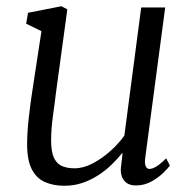

<svg xmlns="http://www.w3.org/2000/svg" viewBox="-20 -586 617 616"><path d="M187 10Q151 10 124 -2Q97 -14 82 -43Q67 -72 67 -123Q67 -140.5 68.2 -161.2Q69.5 -182 72 -205Q74.5 -228 77.5 -251.2Q80.5 -274.5 84 -296L113 -486L64 -510L70 -545L177 -566L196 -556L160 -292Q157.5 -270.5 154.8 -250.5Q152 -230.5 149.5 -211.5Q147 -192.5 145.5 -173.8Q144 -155 144 -136Q144 -99 153.2 -79.5Q162.5 -60 179.5 -53Q196.5 -46 219 -46Q247.5 -46 277.5 -61.8Q307.5 -77.5 334.2 -101.5Q361 -125.5 379 -151L433 -562H510L446 -80Q443.5 -61.5 447.5 -52.8Q451.5 -44 459 -44Q469 -44 482 -52Q495 -60 513 -78L525 -55Q521 -48.5 505.5 -33Q490 -17.5 466.8 -4.2Q443.5 9 416 9Q389 9 376.5 -9Q364 -27 369 -57Q369 -58.5 369.5 -62.5Q370 -66.5 370.8 -72Q371.5 -77.5 372 -83.2Q372.5 -89 373 -94L372 -95Q356.5 -75.5 337 -56.8Q317.5 -38 294 -23Q270.5 -8 243.8 1Q217 10 187 10Z"/></svg>

Font: Merriweather Light
Style: Italic
Weight: 300
Italic angle: -7.8°
Designer: Eben Sorkin
Foundry: Eben Sorkin
Version: Version 2.101